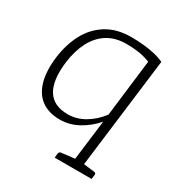

<svg xmlns="http://www.w3.org/2000/svg" viewBox="-162 -626 869 920"><g transform="rotate(30 272.5 -166.0)"><path d="M353 176 386 -89Q348 -46 300.5 -20Q253 6 200 6Q138 6 98 -23.5Q58 -53 42.5 -109.5Q27 -166 37 -245Q47 -321 79 -380.5Q111 -440 166.5 -474Q222 -508 301 -508Q335 -508 366.5 -505Q398 -502 427.5 -495.5Q457 -489 484 -477L403 176ZM220 -35Q268 -35 311.5 -60Q355 -85 391 -131L429 -446Q399 -458 367 -463Q335 -468 297 -468Q236 -468 193 -441Q150 -414 124 -364.5Q98 -315 89 -247Q76 -141 109 -88Q142 -35 220 -35ZM271 176 273 153Q274 147 277.5 143.5Q281 140 286 140L363 131L364 176ZM382 176 393 131 468 140Q473 140 476 143.5Q479 147 478 153L475 176Z"/></g></svg>

Font: Aleo Light
Style: Italic
Weight: 300
Italic angle: -7°
Designer: Alessio Laiso
Foundry: Alessio Laiso
Version: Version 2.001;gftools[0.9.29]